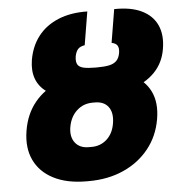

<svg xmlns="http://www.w3.org/2000/svg" viewBox="-53 -788 801 848"><g transform="rotate(-5 347.5 -363.5)"><path d="M375 -465.8H385.7Q475.1 -465.8 533.9 -438.7Q592.8 -411.6 617.9 -360.6Q643.1 -309.6 630.9 -237.3Q618.2 -162.1 573.7 -106.7Q529.3 -51.3 460.9 -20.8Q392.6 9.8 306.6 9.8H296.9Q210.4 9.8 151.1 -20.5Q91.8 -50.8 65.7 -106Q39.6 -161.1 51.8 -235.4Q63.5 -308.6 105.5 -360.1Q147.5 -411.6 216.1 -438.7Q284.7 -465.8 375 -465.8ZM363.3 -334H353.5Q312 -334 283 -307.1Q253.9 -280.3 246.1 -235.4Q238.8 -192.4 259.3 -165.8Q279.8 -139.2 321.3 -139.6H331.1Q371.6 -139.2 400.1 -165.3Q428.7 -191.4 435.5 -237.3Q442.4 -282.2 423.1 -308.1Q403.8 -334 363.3 -334ZM377.9 -487.3H387.7Q419.9 -487.3 441.2 -491.9Q462.4 -496.6 474.1 -509Q485.8 -521.5 489.3 -543.9Q492.2 -564 485.6 -575Q479 -585.9 460 -589.8L484.4 -737.3Q558.1 -738.8 606 -715.6Q653.8 -692.4 673.8 -648.7Q693.8 -605 683.6 -543.9Q673.8 -482.4 633.1 -440.7Q592.3 -398.9 524.4 -377.7Q456.5 -356.4 365.2 -356.4H355.5Q287.1 -356.4 236.3 -368.2Q185.5 -379.9 153.3 -403.3Q121.1 -426.8 108.2 -461.9Q95.2 -497.1 102.5 -543.9Q112.8 -605.5 146.7 -649.2Q180.7 -692.9 236.1 -715.8Q291.5 -738.8 365.2 -737.3L340.8 -589.8Q319.8 -586.4 310.3 -575.4Q300.8 -564.5 296.9 -543.9Q293.5 -520.5 300.5 -508.3Q307.6 -496.1 326.7 -491.7Q345.7 -487.3 377.9 -487.3Z"/></g></svg>

Font: Inter 16pt Black
Style: Italic
Weight: 900
Italic angle: -9.3988°
Version: Version 4.001;git-66647c0bb